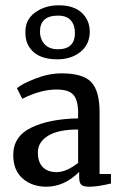

<svg xmlns="http://www.w3.org/2000/svg" viewBox="-20 -697 456 725"><path d="M30 -112Q30 -182 98 -215Q166 -248 275 -250V-270Q275 -318 257.5 -338.5Q240 -359 193 -359Q134 -359 64 -324L44 -364Q62 -380 113 -400Q164 -420 213 -420Q293 -420 324.5 -387Q356 -354 356 -273V-40H399V-4Q348 8 318 8Q296 8 287.5 1Q279 -6 279 -28V-48Q223 8 155 8Q101 8 65.5 -23Q30 -54 30 -112ZM193 -47Q231 -47 275 -82V-208Q199 -208 161 -184Q123 -160 123 -122Q123 -84 142 -65.5Q161 -47 193 -47ZM197 -473Q136 -473 105 -502Q74 -531 76 -578Q76 -624 113.5 -650.5Q151 -677 201 -677H202Q258 -677 288.5 -649Q319 -621 319 -576Q318 -528 283 -500.5Q248 -473 197 -473ZM199 -511Q263 -511 263 -573Q263 -602 247.5 -620Q232 -638 199 -638Q131 -638 131 -578Q131 -549 148.5 -530Q166 -511 199 -511Z"/></svg>

Font: Aikya Medium
Style: Regular
Weight: 500
Designer: Neelakash Kshetrimayum (Latin subset based on Merriweather by Eben Sorkin)
Foundry: Brand New Type
Version: Version 1.00 b005